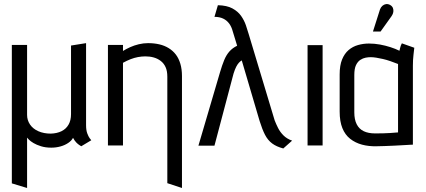

<svg xmlns="http://www.w3.org/2000/svg" viewBox="-20 -725 2121 957"><path d="M409 -101V-510L334 -498V-156Q334 -125 321.5 -103.5Q309 -82 286.5 -71Q264 -60 233 -59Q198 -59 171 -71Q144 -83 129.5 -104.5Q115 -126 115 -152V-501H39V189L115 212V-39Q116 -37 124 -29Q132 -21 147 -12Q162 -3 184.5 4Q207 11 236 11Q259 11 281 5Q303 -1 320 -12.5Q337 -24 344 -38Q352 -23 360.5 -14.5Q369 -6 375.5 -2Q382 2 385 4L435 -26Q433 -28 427 -36Q421 -44 415 -60Q409 -76 409 -101Z M814 -343V188L887 212V-346Q887 -380 879 -407Q871 -434 856.5 -453Q842 -472 821 -485Q800 -498 774 -504Q748 -510 718 -510Q695 -510 672 -504.5Q649 -499 629 -490Q609 -481 593 -471V-501H518V0H593V-412Q613 -423 631 -430Q649 -437 667.5 -440.5Q686 -444 705 -444Q727 -444 746.5 -438.5Q766 -433 781.5 -421Q797 -409 805.5 -390Q814 -371 814 -343Z M1349 -125 1219 -557Q1214 -575 1205.5 -599.5Q1197 -624 1181.5 -646Q1166 -668 1138.5 -683Q1111 -698 1066 -699L1049 -641Q1074 -641 1092 -632.5Q1110 -624 1122 -608Q1134 -592 1140 -569L1162 -497Q1139 -486 1123.5 -468.5Q1108 -451 1097.5 -425.5Q1087 -400 1077 -366L969 1H1049L1144 -358Q1151 -380 1157.5 -392.5Q1164 -405 1171 -412.5Q1178 -420 1185 -424L1274 -122Q1287 -80 1301 -53Q1315 -26 1336.5 -10Q1358 6 1392 15L1436 -24Q1410 -33 1393 -50Q1376 -67 1366 -87Q1356 -107 1349 -125Z M1513 0H1588V-500H1513Z M2045 -487 1983 -509Q1977 -498 1974 -485Q1971 -472 1971 -472Q1951 -482 1926 -490Q1901 -498 1874 -503Q1847 -508 1819 -508Q1791 -508 1764.5 -500.5Q1738 -493 1717.5 -475.5Q1697 -458 1685 -428.5Q1673 -399 1673 -354V-169Q1673 -120 1686.5 -86.5Q1700 -53 1725.5 -33Q1751 -13 1784.5 -4Q1818 5 1857 4Q1874 4 1897 3Q1920 2 1945 1Q1970 0 1991.5 -1.5Q2013 -3 2026 -3.5Q2039 -4 2038 -4V-397Q2038 -427 2041 -452Q2044 -477 2045 -487ZM1746 -165V-351Q1746 -383 1754.5 -400.5Q1763 -418 1776 -426.5Q1789 -435 1802.5 -437.5Q1816 -440 1827 -440Q1840 -440 1855.5 -437.5Q1871 -435 1888.5 -431Q1906 -427 1925 -420.5Q1944 -414 1964 -406V-65Q1960 -65 1950 -64Q1940 -63 1924.5 -62Q1909 -61 1890 -60.5Q1871 -60 1850 -60Q1816 -60 1793 -71Q1770 -82 1758 -105.5Q1746 -129 1746 -165ZM1932 -645Q1939 -655 1940.5 -665.5Q1942 -676 1938.5 -685Q1935 -694 1925 -700Q1914 -706 1904 -704.5Q1894 -703 1886 -696Q1878 -689 1874 -678L1839 -568H1877Z"/></svg>

Font: Advent Pro Medium
Style: Regular
Weight: 500
Designer: VivaRado, Andreas Kalpakidis
Foundry: VivaRado, Andreas Kalpakidis
Version: Version 3.000